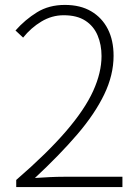

<svg xmlns="http://www.w3.org/2000/svg" viewBox="-20 -761 568 781"><path d="M46 0V-29Q172 -138 248.5 -227Q325 -316 359 -391Q393 -466 393 -533Q393 -579 377 -617Q361 -655 327 -677Q293 -699 239 -699Q191 -699 148.5 -673.5Q106 -648 74 -608L43 -637Q82 -681 130.5 -711Q179 -741 244 -741Q307 -741 351 -715Q395 -689 418.5 -643Q442 -597 442 -534Q442 -456 404 -377Q366 -298 294.5 -214.5Q223 -131 122 -37Q151 -39 181.5 -40.5Q212 -42 241 -42H478V0Z"/></svg>

Font: Noto Sans JP ExtraLight
Style: Regular
Weight: 250
Designer: Ryoko NISHIZUKA  (kana, bopomofo & ideographs); Paul D. Hunt (Latin, Greek & Cyrillic); Sandoll Communications , Soo-you
Foundry: Adobe
Version: Version 2.004-H2;hotconv 1.0.118;makeotfexe 2.5.65603